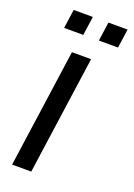

<svg xmlns="http://www.w3.org/2000/svg" viewBox="-137 -756 564 810"><g transform="rotate(20 145.0 -351.0)"><path d="M27 0H113L188 -532H102ZM192 -617H278L290 -702H204ZM36 -617H122L134 -702H48Z"/></g></svg>

Font: Ronzino Oblique
Style: Italic
Weight: 400
Italic angle: -8°
Designer: Nunzio Mazzaferro
Foundry: Collletttivo
Version: Version 1.000;Glyphs 3.3 (3337)